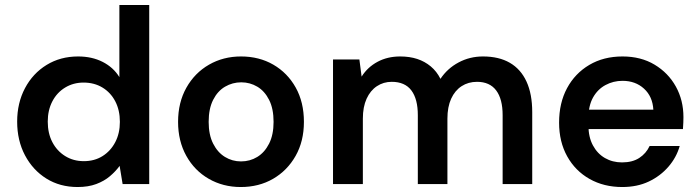

<svg xmlns="http://www.w3.org/2000/svg" viewBox="-20 -740 2811 772"><path d="M292 12Q221 12 166.5 -22Q112 -56 80.5 -115.5Q49 -175 49 -251Q49 -326 80.5 -385.5Q112 -445 167.5 -479Q223 -513 294 -513Q350 -513 393 -491Q436 -469 460 -430V-720H580V0H473L461 -73Q445 -51 422 -31.5Q399 -12 367 0Q335 12 292 12ZM317 -92Q360 -92 392.5 -112.5Q425 -133 443.5 -168.5Q462 -204 462 -250Q462 -297 443.5 -332.5Q425 -368 392 -388Q359 -408 316 -408Q275 -408 242 -388Q209 -368 190.5 -332.5Q172 -297 172 -251Q172 -204 190.5 -168.5Q209 -133 242 -112.5Q275 -92 317 -92Z M948 12Q877 12 819.5 -21Q762 -54 729 -113.5Q696 -173 696 -250Q696 -328 729.5 -387.5Q763 -447 820.5 -480Q878 -513 949 -513Q1022 -513 1079 -480Q1136 -447 1169 -388Q1202 -329 1202 -250Q1202 -172 1168.5 -113Q1135 -54 1078 -21Q1021 12 948 12ZM949 -91Q985 -91 1014.5 -109Q1044 -127 1062 -162.5Q1080 -198 1080 -250Q1080 -303 1062 -338.5Q1044 -374 1014.5 -391.5Q985 -409 950 -409Q915 -409 885 -391.5Q855 -374 837 -338.5Q819 -303 819 -250Q819 -198 837 -162.5Q855 -127 884.5 -109Q914 -91 949 -91Z M1319 0V-501H1425L1434 -432Q1458 -470 1498 -491.5Q1538 -513 1589 -513Q1627 -513 1657.5 -503Q1688 -493 1712 -473Q1736 -453 1751 -423Q1779 -465 1824 -489Q1869 -513 1922 -513Q1986 -513 2030 -487.5Q2074 -462 2097 -412Q2120 -362 2120 -289V0H2001V-277Q2001 -342 1975 -376.5Q1949 -411 1898 -411Q1863 -411 1836 -393.5Q1809 -376 1794 -343Q1779 -310 1779 -263V0H1660V-277Q1660 -342 1634 -376.5Q1608 -411 1555 -411Q1522 -411 1495.5 -393.5Q1469 -376 1454 -343Q1439 -310 1439 -263V0Z M2482 12Q2408 12 2350.5 -20.5Q2293 -53 2260.5 -111.5Q2228 -170 2228 -247Q2228 -326 2260 -385.5Q2292 -445 2349.5 -479Q2407 -513 2483 -513Q2557 -513 2612 -480Q2667 -447 2697.5 -392Q2728 -337 2728 -269Q2728 -259 2727.5 -247Q2727 -235 2726 -221H2315V-299H2607Q2604 -352 2569.5 -383.5Q2535 -415 2483 -415Q2446 -415 2414.5 -398Q2383 -381 2364.5 -348Q2346 -315 2346 -265V-236Q2346 -189 2364 -155.5Q2382 -122 2412.5 -104.5Q2443 -87 2481 -87Q2523 -87 2550.5 -105Q2578 -123 2592 -153H2713Q2700 -107 2667.5 -69.5Q2635 -32 2588.5 -10Q2542 12 2482 12Z"/></svg>

Font: DM Sans 18pt SemiBold
Style: Regular
Weight: 600
Designer: Colophon Foundry, Jonny Pinhorn
Foundry: Colophon Foundry
Version: Version 4.004;gftools[0.9.30]